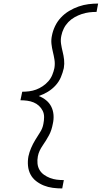

<svg xmlns="http://www.w3.org/2000/svg" viewBox="-20 -865 590 1080"><path d="M330 195Q303 195 276.5 191.5Q250 188 226.5 178.5Q203 169 183 153.5Q163 138 151.5 116Q140 94 137.5 67.5Q135 41 140 14Q145 -9 155 -32.5Q165 -56 178.5 -78Q192 -100 206 -122Q220 -144 224 -168Q228 -187 228 -206.5Q228 -226 220 -242Q212 -258 199 -270Q186 -282 169 -289Q152 -296 133 -298.5Q114 -301 95 -301L105 -349Q124 -349 144 -351.5Q164 -354 183 -361Q202 -368 220 -380Q238 -392 252 -408Q266 -424 274 -443.5Q282 -463 286 -482Q290 -506 286.5 -528.5Q283 -551 277.5 -573Q272 -595 269.5 -618Q267 -641 272 -664Q277 -691 289.5 -717.5Q302 -744 322.5 -766Q343 -788 369 -803.5Q395 -819 422.5 -828.5Q450 -838 477.5 -841.5Q505 -845 532 -845L523 -798Q502 -798 481.5 -795.5Q461 -793 440 -786Q419 -779 399.5 -768Q380 -757 364.5 -741Q349 -725 339 -705Q329 -685 325 -664Q320 -641 323.5 -618Q327 -595 332.5 -573.5Q338 -552 340.5 -529Q343 -506 339 -482Q333 -456 322.5 -431Q312 -406 293 -385Q274 -364 249.5 -349Q225 -334 198 -325Q221 -316 239.5 -301Q258 -286 268.5 -265Q279 -244 281 -219Q283 -194 277 -168Q274 -152 269 -136Q264 -120 256 -105Q248 -90 239 -75.5Q230 -61 220 -46.5Q210 -32 203 -17Q196 -2 193 14Q189 35 191 55Q193 75 202.5 91Q212 107 227.5 118Q243 129 261 136Q279 143 298.5 145.5Q318 148 339 148Z"/></svg>

Font: Lode Dark Term
Style: Italic
Weight: 400
Italic angle: -11°
Monospace: yes
Designer: Belleve Invis
Foundry: Belleve Invis
Version: Version 29.2.0